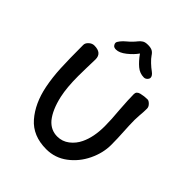

<svg xmlns="http://www.w3.org/2000/svg" viewBox="-236 -996 1135 1135"><g transform="rotate(45 331.5 -429.0)"><path d="M395 -830Q405 -815 425 -796Q445 -777 462 -765Q484 -749 484 -733Q484 -724 475 -715Q466 -706 454 -706Q420 -706 392.5 -729Q365 -752 338 -790Q317 -760 283 -733Q249 -706 221 -706Q205 -706 198 -714.5Q191 -723 191 -733Q191 -741 203.5 -756.5Q216 -772 231 -784Q259 -807 280 -834Q289 -845 301 -852.5Q313 -860 336 -860Q359 -860 372 -853Q385 -846 395 -830ZM175 -503 174 -438Q174 -343 188 -279Q208 -189 248 -140Q285 -97 339 -97Q381 -97 414 -122.5Q447 -148 465 -186Q495 -248 495 -339Q495 -394 488 -469Q482 -553 482 -595Q482 -617 508 -623.5Q534 -630 562 -630Q572 -630 585 -617Q598 -604 598 -589Q598 -559 595 -532Q593 -502 593 -490Q593 -452 597 -384Q598 -367 599 -343Q600 -319 600 -288Q600 -220 567.5 -152.5Q535 -85 477 -41.5Q419 2 346 2Q234 2 171 -70.5Q108 -143 85 -258Q72 -324 68.5 -396Q65 -468 65 -589Q65 -605 80.5 -619Q96 -633 114 -633Q177 -633 177 -580Q177 -551 175 -503Z"/></g></svg>

Font: Itim
Style: Regular
Weight: 400
Designer: Suppakit Chalermlarp
Version: Version 1.002g